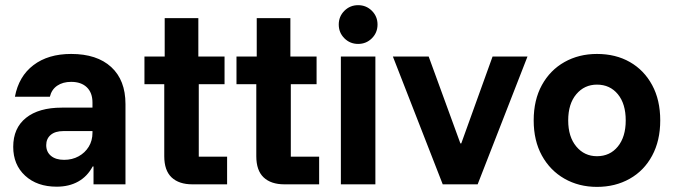

<svg xmlns="http://www.w3.org/2000/svg" viewBox="-20 -721 2638 751"><path d="M201.7 9.2Q125 9.2 78.3 -33.8Q31.7 -76.7 31.7 -146.7Q31.7 -220 81.7 -260Q131.7 -300 221.7 -300H341.7V-320Q341.7 -358.3 319.6 -379.6Q297.5 -400.8 258.3 -400.8Q225.8 -400.8 203.8 -385.8Q181.7 -370.8 175 -342.5H38.3Q53.3 -422.5 110.8 -466.2Q168.3 -510 258.3 -510Q359.2 -510 415 -458.8Q470.8 -407.5 470.8 -314.2V0H345.8V-70H342.5Q321.7 -30.8 285.8 -10.8Q250 9.2 201.7 9.2ZM230.8 -95.8Q262.5 -95.8 287.5 -109.6Q312.5 -123.3 327.1 -147.1Q341.7 -170.8 341.7 -201.7V-208.3H228.3Q195.8 -208.3 178.3 -193.3Q160.8 -178.3 160.8 -153.3Q160.8 -126.7 179.6 -111.2Q198.3 -95.8 230.8 -95.8Z M732.5 0Q680 0 651.2 -27.1Q622.5 -54.2 622.5 -110V-391.7H545V-500H624.2V-650H755.8V-500H858.3V-391.7H757.5V-108.3H868.3V0Z M1092.5 0Q1040 0 1011.2 -27.1Q982.5 -54.2 982.5 -110V-391.7H905V-500H984.2V-650H1115.8V-500H1218.3V-391.7H1117.5V-108.3H1228.3V0Z M1313.3 0V-500H1448.3V0ZM1380.8 -549.2Q1349.2 -549.2 1327.1 -571.2Q1305 -593.3 1305 -625Q1305 -656.7 1327.1 -678.8Q1349.2 -700.8 1380.8 -700.8Q1412.5 -700.8 1434.6 -678.8Q1456.7 -656.7 1456.7 -625Q1456.7 -593.3 1434.6 -571.2Q1412.5 -549.2 1380.8 -549.2Z M1711.7 0 1516.7 -500H1656.7L1780.8 -160H1784.2L1906.7 -500H2043.3L1848.3 0Z M2315 10Q2244.2 10 2187.9 -22.1Q2131.7 -54.2 2099.6 -112.5Q2067.5 -170.8 2067.5 -250Q2067.5 -330 2099.6 -388.3Q2131.7 -446.7 2187.9 -478.3Q2244.2 -510 2315 -510Q2388.3 -510 2443.8 -478.3Q2499.2 -446.7 2530.8 -388.3Q2562.5 -330 2562.5 -250Q2562.5 -170.8 2530.8 -112.1Q2499.2 -53.3 2442.9 -21.7Q2386.7 10 2315 10ZM2315 -110Q2365.8 -110 2396.7 -147.9Q2427.5 -185.8 2427.5 -250Q2427.5 -315 2396.7 -352.5Q2365.8 -390 2315 -390Q2265.8 -390 2234.2 -352.5Q2202.5 -315 2202.5 -250Q2202.5 -185.8 2234.2 -147.9Q2265.8 -110 2315 -110Z"/></svg>

Font: Funnel Sans
Style: Bold
Weight: 700
Designer: NORD ID, Kristian Moeller
Foundry: Dicotype
Version: Version 1.000